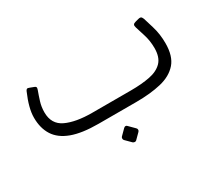

<svg xmlns="http://www.w3.org/2000/svg" viewBox="-100 -586 1124 983"><g transform="rotate(-30 462.0 -95.0)"><path d="M341 0Q244 0 184.5 -22Q125 -44 97.5 -87Q70 -130 70 -192Q70 -221 79 -255Q88 -289 105 -328Q108 -336 113 -338.5Q118 -341 129 -336L150 -328Q157 -326 159.5 -321.5Q162 -317 158 -306Q148 -279 139 -250Q130 -221 130 -189Q130 -119 187.5 -92Q245 -65 341 -65H569Q634 -65 682 -74.5Q730 -84 756.5 -111.5Q783 -139 783 -193Q783 -237 770 -277L753 -331Q749 -343 752 -349Q755 -355 767 -358L786 -363Q800 -367 805.5 -359.5Q811 -352 815 -336L829 -290Q837 -264 840.5 -238.5Q844 -213 844 -186Q844 -110 809 -70Q774 -30 711 -15Q648 0 564 0ZM465 170Q461 174 455 173.5Q449 173 444 169L412 137Q408 133 408 126.5Q408 120 412 116L444 84Q449 79 454.5 79Q460 79 464 84L496 116Q501 120 501.5 126.5Q502 133 497 138Z"/></g></svg>

Font: Rubik Light
Style: Italic
Weight: 300
Italic angle: -12°
Designer: Hubert and Fischer
Foundry: Hubert and Fischer
Version: Version 2.300;gftools[0.9.30]